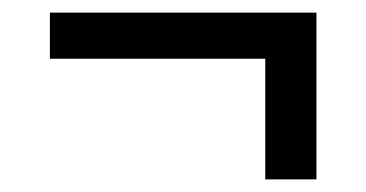

<svg xmlns="http://www.w3.org/2000/svg" viewBox="-20 -362 580 304"><path d="M400 -78V-269H59V-342H481V-78Z"/></svg>

Font: IBM Plex Sans Cond Text
Style: Regular
Weight: 450
Width: 3
Designer: Mike Abbink, Paul van der Laan, Pieter van Rosmalen
Foundry: Bold Monday
Version: Version 1.3